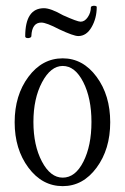

<svg xmlns="http://www.w3.org/2000/svg" viewBox="-20 -624 426 655"><path d="M247 -501Q231 -501 182 -524Q138 -547 121 -547Q89 -547 87 -501Q87 -497 81.5 -495Q76 -493 71 -494.5Q66 -496 66 -500Q66 -596 130 -596Q153 -596 195 -572Q244 -550 255 -550Q269 -550 279.5 -565.5Q290 -581 290 -599Q290 -602 295 -603.5Q300 -605 305 -604Q310 -603 310 -600Q310 -562 292.5 -531.5Q275 -501 247 -501ZM194 11Q124 11 77 -52Q30 -115 30 -207Q30 -299 77 -362Q124 -425 194 -425Q263 -425 309.5 -362Q356 -299 356 -207Q356 -115 309.5 -52Q263 11 194 11ZM194 -18Q237 -18 264.5 -72.5Q292 -127 292 -208Q292 -289 264 -344Q236 -399 194 -399Q153 -399 123.5 -343.5Q94 -288 94 -208Q94 -128 123 -73Q152 -18 194 -18Z"/></svg>

Font: Junicode Cond Light
Style: Regular
Weight: 300
Width: 3
Designer: Peter S. Baker
Version: Version 2.201